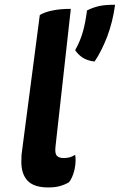

<svg xmlns="http://www.w3.org/2000/svg" viewBox="-20 -783 513 822"><path d="M472.7 -762.7Q428.7 -762.7 403.3 -756.8Q377.9 -751 352.5 -738.3Q345.7 -685.5 335 -647.5Q324.2 -608.4 301.8 -568.4Q314.5 -548.8 334 -536.1Q353.5 -523.4 384.8 -519.5Q413.1 -560.5 438.5 -625Q462.9 -689.5 472.7 -762.7ZM283.2 -745.1Q238.3 -745.1 206.1 -738.3Q173.8 -732.4 150.4 -718.8Q125 -529.3 76.2 -151.4Q74.2 -138.7 72.3 -121.1Q71.3 -102.5 71.3 -90.8Q71.3 -37.1 98.6 -8.8Q126 19.5 186.5 19.5Q215.8 19.5 236.3 13.7Q257.8 7.8 275.4 -2.9Q290 -20.5 298.8 -55.7Q303.7 -78.1 303.7 -96.7Q303.7 -109.4 301.8 -120.1Q291 -113.3 278.3 -109.4Q265.6 -106.4 252.9 -106.4Q232.4 -106.4 223.6 -116.2Q213.9 -126 217.8 -157.2Q239.3 -352.5 283.2 -745.1Z"/></svg>

Font: cl
Style: Bold Italic
Weight: 400
Designer: Mitja Miklavcic
Version: Version 7.504; 2011; Build 1022